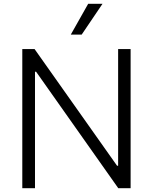

<svg xmlns="http://www.w3.org/2000/svg" viewBox="-20 -984 800 1004"><path d="M663 -727.3V0H598.4L168.7 -609H163V0H96.6V-727.3H160.9L592 -117.5H597.7V-727.3ZM350.1 -802.9 441.1 -964.1H516L407 -802.9Z"/></svg>

Font: Inter Light BETA
Style: Regular
Weight: 300
Designer: Rasmus Andersson
Foundry: rsms
Version: Version 3.011;git-f93a4a705